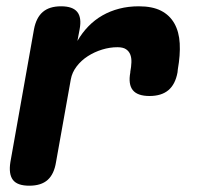

<svg xmlns="http://www.w3.org/2000/svg" viewBox="-20 -580 640 610"><path d="M73 10Q35 10 21 -8.5Q7 -27 13 -65L88 -487Q95 -524 116 -542Q137 -560 174 -560Q211 -560 225.5 -542Q240 -524 233 -487L226 -450Q241 -476 261 -496.5Q281 -517 305.5 -531Q330 -545 359 -552.5Q388 -560 421 -560Q464 -560 491.5 -546Q519 -532 534 -505.5Q549 -479 551 -442Q553 -405 545 -360L544 -350Q537 -312 515 -293.5Q493 -275 455 -275Q417 -275 402 -293.5Q387 -312 394 -350V-352Q397 -368 397.5 -382Q398 -396 394 -406.5Q390 -417 380.5 -423.5Q371 -430 353 -430Q329 -430 304.5 -422.5Q280 -415 259 -401.5Q238 -388 223.5 -369Q209 -350 205 -328L158 -65Q152 -27 131.5 -8.5Q111 10 73 10Z"/></svg>

Font: Maple Mono ExtraBold
Style: Italic
Weight: 800
Italic angle: -10°
Monospace: yes
Designer: subframe7536
Version: Version 7.200